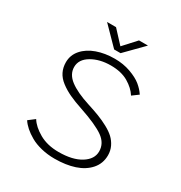

<svg xmlns="http://www.w3.org/2000/svg" viewBox="-202 -1023 1114 1179"><g transform="rotate(30 355.0 -434.0)"><path d="M505 -877.5 382.5 -753H337L215 -877.5H278.5L360.5 -789L441.5 -877.5ZM355 11Q304.5 11 259.8 0Q215 -11 182.8 -29.5Q150.5 -48 128 -68Q105.5 -88 91.5 -109.5L136 -143.5Q161 -102.5 218.2 -69.8Q275.5 -37 356 -37Q454.5 -37 512.5 -73.2Q570.5 -109.5 570.5 -164.5Q570.5 -221.5 519 -258.5Q467.5 -295.5 345 -337Q289 -355.5 250.2 -373.8Q211.5 -392 180.5 -415.8Q149.5 -439.5 134.5 -469.8Q119.5 -500 119.5 -537.5Q119.5 -588 153.2 -626.8Q187 -665.5 243.8 -685.8Q300.5 -706 370 -706Q430.5 -706 482 -687.5Q533.5 -669 563.2 -644.8Q593 -620.5 612 -591.5L568.5 -559.5Q543.5 -599.5 493.8 -628.8Q444 -658 369.5 -658Q291 -658 234.5 -624.8Q178 -591.5 178 -537.5Q178 -486 226.8 -449Q275.5 -412 367.5 -382.5Q416.5 -367 452.2 -353.2Q488 -339.5 523.2 -320.5Q558.5 -301.5 580.5 -280.8Q602.5 -260 616 -232Q629.5 -204 629.5 -171Q629.5 -113 593 -71.2Q556.5 -29.5 495.2 -9.2Q434 11 355 11Z"/></g></svg>

Font: League Mono UltraLight
Style: Regular
Weight: 200
Width: 6
Designer: Tyler Finck
Foundry: The League of Moveable Type / Tyler Finck
Version: Version 2.210